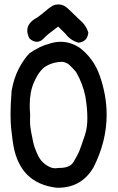

<svg xmlns="http://www.w3.org/2000/svg" viewBox="-20 -841 540 880"><path d="M247.6 -820.8Q272.5 -820.8 293.5 -799.8Q320.8 -773.4 344.2 -751Q373 -728 384.3 -693.8L384.8 -692.4Q381.3 -650.4 340.8 -645.5H339.4Q302.2 -656.2 280.3 -686L246.6 -719.2Q200.2 -685.1 186.5 -671.4Q168.9 -649.4 148.9 -649.4Q132.3 -649.4 115.7 -664.1L114.7 -665Q105 -684.6 105 -700.7Q105 -736.8 150.4 -760.7Q171.9 -775.9 188.5 -790.5Q205.1 -805.2 222.2 -815.4Q235.8 -820.8 247.6 -820.8ZM257.8 -649.4Q303.2 -649.4 344.2 -622.6Q344.2 -622.6 344.7 -622.6Q408.7 -573.2 436 -497.6Q468.8 -405.3 468.8 -314.9Q468.8 -192.4 408.2 -73.2Q353 19.5 246.6 19.5Q240.7 19.5 239.3 19.5Q154.3 9.3 104.5 -40.5Q57.1 -88.4 42 -171.4Q38.1 -189.5 31.2 -252Q28.3 -280.3 28.3 -316.4Q28.3 -363.3 33.2 -424.8Q43.5 -482.9 65.9 -525.9Q88.4 -568.8 113.8 -595.7Q159.7 -629.4 213.9 -643.1Q236.3 -649.4 257.8 -649.4ZM116.2 -357.9Q116.2 -338.9 118.2 -317.4Q117.7 -305.2 117.7 -298.6Q117.7 -292 117.7 -289.1Q117.7 -286.1 117.7 -282.2Q117.7 -278.3 117.9 -274.4Q118.2 -270.5 118.4 -266.8Q118.7 -263.2 119.1 -259.8Q121.6 -238.8 131.8 -190.9Q137.2 -164.6 153.8 -129.4Q168.9 -96.7 201.2 -79.1Q201.2 -79.1 201.2 -79.1Q216.8 -69.8 233.9 -69.8Q240.2 -69.8 248 -71.3Q250.5 -71.3 252.4 -71.3Q300.8 -71.3 316.9 -98.6Q335.9 -130.4 342.5 -146.2Q349.1 -162.1 370.1 -224.6Q380.4 -256.3 380.4 -300.5Q380.4 -344.7 371.1 -399.9Q358.9 -459 328.6 -511.2Q314.5 -527.3 300 -541.5Q285.6 -555.7 265.1 -557.6Q225.6 -557.6 191.4 -538.1Q160.6 -520 135.7 -463.9Q116.2 -419.9 116.2 -357.9Z"/></svg>

Font: Bakudai
Style: Bold
Weight: 700
Version: Version 1.48